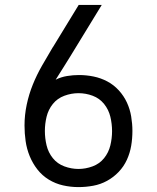

<svg xmlns="http://www.w3.org/2000/svg" viewBox="-20 -755 640 783"><path d="M300 8Q268 8 237 1Q206 -6 179 -22.5Q152 -39 132.5 -64Q113 -89 101 -118.5Q89 -148 84.5 -179.5Q80 -211 80 -243Q80 -286 89 -328.5Q98 -371 114 -410.5Q130 -450 151.5 -487.5Q173 -525 195 -562L196 -563Q196 -563 196 -563Q196 -563 196 -563L301 -735H395L266 -524Q252 -501 237 -477.5Q222 -454 207 -430Q229 -441 253.5 -445Q278 -449 302 -449Q332 -449 361.5 -443Q391 -437 417.5 -423Q444 -409 464.5 -386.5Q485 -364 497.5 -337Q510 -310 515 -280Q520 -250 520 -221Q520 -190 515 -160.5Q510 -131 497.5 -103.5Q485 -76 464 -54Q443 -32 416.5 -17.5Q390 -3 360 2.5Q330 8 300 8ZM300 -66Q329 -66 357.5 -76.5Q386 -87 404.5 -110Q423 -133 430 -162Q437 -191 437 -220Q437 -250 430 -279Q423 -308 404.5 -331Q386 -354 358 -364.5Q330 -375 300 -375Q271 -375 242.5 -364.5Q214 -354 195.5 -331Q177 -308 170 -279Q163 -250 163 -221Q163 -191 170 -162Q177 -133 195.5 -110Q214 -87 242.5 -76.5Q271 -66 300 -66Z"/></svg>

Font: Iosevka Meiseki Sans
Style: Regular
Weight: 400
Monospace: yes
Designer: Belleve Invis
Foundry: Belleve Invis
Version: Version 11.2.6; ttfautohint (v1.8.4)